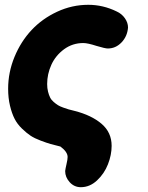

<svg xmlns="http://www.w3.org/2000/svg" viewBox="-20 -613 620 807"><path d="M330.1 -432.1Q284.7 -432.1 249 -405.8Q213.4 -379.4 195.8 -340.6Q178.2 -301.8 178.2 -259.8Q178.2 -242.2 181.9 -227.8Q185.5 -213.4 190.7 -203.1Q195.8 -192.9 205.8 -184.3Q215.8 -175.8 223.6 -170.9Q231.4 -166 245.6 -160.9Q259.8 -155.8 268.3 -153.3Q276.9 -150.9 293 -147Q364.3 -128.9 406.7 -92.8Q449.2 -56.6 449.2 0Q449.2 38.1 433.8 77.4Q418.5 116.7 387.9 145.3Q357.4 173.8 319.8 173.8Q292 173.8 272.9 152.8Q253.9 131.8 253.9 106Q254.9 96.7 259.5 76.9Q264.2 57.1 264.2 46.9Q264.2 25.4 233.9 2.9Q208 -3.4 192.4 -7.8Q176.8 -12.2 150.9 -22Q125 -31.7 108.4 -42.7Q91.8 -53.7 72.3 -72.5Q52.7 -91.3 41.3 -113.8Q29.8 -136.2 22 -168.7Q14.2 -201.2 14.2 -240.2Q14.2 -309.1 41 -374Q67.9 -439 112.8 -486.8Q157.7 -534.7 220.2 -563.7Q282.7 -592.8 351.1 -592.8Q413.1 -592.8 470.2 -564.9Q491.7 -555.2 504.9 -536.4Q518.1 -517.6 518.1 -497.1Q515.1 -460 490.7 -434.6Q466.3 -409.2 433.1 -409.2Q421.9 -409.2 386.2 -419.9Q348.6 -432.1 330.1 -432.1Z"/></svg>

Font: BPreplay
Style: Bold Italic
Weight: 700
Italic angle: -6°
Designer: Magenta/George Triantafyllakos
Foundry: Magenta/George Triantafyllakos
Version: Version 1.00